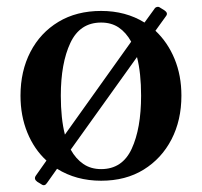

<svg xmlns="http://www.w3.org/2000/svg" viewBox="-20 -517 591 562"><path d="M276 12Q203 12 147 -23L118 18Q111 29 102 23L89 15Q78 7 85 -3L116 -47Q80 -80 60 -129Q40 -178 40 -237Q40 -309 69 -365Q98 -421 151 -453Q204 -485 276 -485Q348 -485 403 -451L432 -491Q434 -495 439 -496.5Q444 -498 448 -495L461 -487Q473 -479 466 -470L435 -427Q471 -393 491 -344.5Q511 -296 511 -237Q511 -165 482 -109Q453 -53 400.5 -20.5Q348 12 276 12ZM276 -22Q338 -22 365.5 -81.5Q393 -141 393 -237Q393 -303 381 -350L187 -79Q202 -52 224 -37Q246 -22 276 -22ZM170 -123 364 -395Q349 -422 327.5 -436.5Q306 -451 276 -451Q214 -451 186 -391.5Q158 -332 158 -237Q158 -170 170 -123Z"/></svg>

Font: Zen Antique Soft
Style: Regular
Weight: 400
Designer: Yoshimichi Ohira
Foundry: Positype
Version: Version 1.001